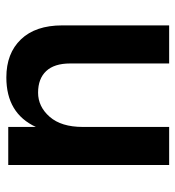

<svg xmlns="http://www.w3.org/2000/svg" viewBox="6 -559 553 605"><g transform="rotate(-90 282.5 -256.5)"><path d="M505 0H385V-312Q385 -362 361 -387.5Q337 -413 293 -413Q249 -413 217 -376.5Q185 -340 185 -272V0H65V-507H185V-420Q228 -513 341 -513Q417 -513 461 -467Q505 -421 505 -337Z"/></g></svg>

Font: Hind Colombo SemiBold
Style: Regular
Weight: 600
Designer: Jyotish Sonowal, Aditi Pimprikar
Foundry: Indian Type Foundry
Version: Version 1.000;PS 1.0;hotconv 1.0.86;makeotf.lib2.5.63406; tt